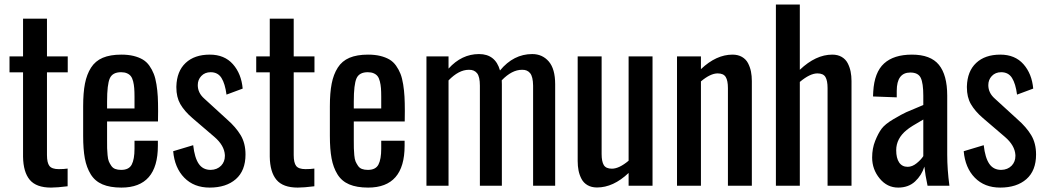

<svg xmlns="http://www.w3.org/2000/svg" viewBox="-20 -830 4675 858"><path d="M22.5 -506.8V-578.1H83V-746.6H189.9V-578.1H282.7V-506.8H189.9V-137.2Q189.9 -102.5 200.9 -88.4Q211.9 -74.2 242.7 -74.2Q265.6 -74.2 282.2 -76.7V2.4Q235.4 8.3 208 8.3Q142.1 8.3 113 -26.4Q84 -61 83 -129.9V-506.8Z M351.6 -222.7V-355Q351.6 -415 359.6 -456.3Q367.7 -497.6 386.7 -527.6Q405.8 -557.6 439.2 -571.8Q472.7 -585.9 522 -585.9Q552.7 -585.9 576.7 -580.1Q600.6 -574.2 617.9 -564Q635.3 -553.7 647.5 -536.4Q659.7 -519 667.2 -499.8Q674.8 -480.5 679.2 -452.9Q683.6 -425.3 685.1 -397.9Q686.5 -370.6 686.5 -334L686 -287.1H458.5V-210Q458.5 -208 458.5 -203.6Q458.5 -179.2 458.7 -167.5Q459 -155.8 460.7 -137Q462.4 -118.2 466.3 -108.9Q470.2 -99.6 477.1 -89.4Q483.9 -79.1 494.9 -75Q505.9 -70.8 521.5 -70.8Q556.2 -70.8 568.6 -94.5Q581.1 -118.2 581.1 -166V-201.2H685.5V-178.7Q685.5 8.3 522.5 8.3Q471.7 8.3 438 -6.1Q404.3 -20.5 385.5 -51Q366.7 -81.5 359.1 -122.3Q351.6 -163.1 351.6 -222.7ZM458.5 -345.2H581.1V-397.5Q581.1 -420.4 579.8 -436Q578.6 -451.7 575 -466.3Q571.3 -481 564.9 -489.3Q558.6 -497.6 547.6 -502.4Q536.6 -507.3 521 -507.3Q482.9 -507.3 470.7 -480Q458.5 -452.6 458.5 -376.5Z M753.9 -154.3 843.3 -181.2Q849.6 -125 868.2 -97.9Q886.7 -70.8 921.4 -70.8Q950.2 -71.3 968.3 -89.8Q984.9 -107.4 984.9 -132.8Q984.9 -134.8 984.9 -137.2Q982.4 -180.2 938 -218.3L839.4 -302.7Q804.2 -333 785.6 -365.2Q768.1 -396 768.1 -439.5Q768.1 -441.9 768.1 -443.8Q770 -511.7 809.6 -548.8Q849.1 -585.9 917.5 -585.9Q982.9 -585.9 1020.8 -543.2Q1058.6 -500.5 1064.5 -434.1L992.2 -407.2Q985.8 -456.1 969.7 -481.7Q953.6 -507.3 921.4 -507.3Q895.5 -507.3 879.4 -490.2Q863.8 -473.6 863.8 -449.7Q863.8 -415 892.6 -389.6L995.1 -295.9Q1033.7 -262.2 1055.4 -226.1Q1077.1 -189.9 1077.1 -139.6Q1077.1 -67.4 1033.9 -29.5Q990.7 8.3 917 8.3Q846.7 8.3 803.5 -35.9Q760.3 -80.1 753.9 -154.3Z M1125 -506.8V-578.1H1185.5V-746.6H1292.5V-578.1H1385.3V-506.8H1292.5V-137.2Q1292.5 -102.5 1303.5 -88.4Q1314.5 -74.2 1345.2 -74.2Q1368.2 -74.2 1384.8 -76.7V2.4Q1337.9 8.3 1310.5 8.3Q1244.6 8.3 1215.6 -26.4Q1186.5 -61 1185.5 -129.9V-506.8Z M1454.1 -222.7V-355Q1454.1 -415 1462.2 -456.3Q1470.2 -497.6 1489.3 -527.6Q1508.3 -557.6 1541.7 -571.8Q1575.2 -585.9 1624.5 -585.9Q1655.3 -585.9 1679.2 -580.1Q1703.1 -574.2 1720.5 -564Q1737.8 -553.7 1750 -536.4Q1762.2 -519 1769.8 -499.8Q1777.3 -480.5 1781.7 -452.9Q1786.1 -425.3 1787.6 -397.9Q1789.1 -370.6 1789.1 -334L1788.6 -287.1H1561V-210Q1561 -208 1561 -203.6Q1561 -179.2 1561.3 -167.5Q1561.5 -155.8 1563.2 -137Q1564.9 -118.2 1568.8 -108.9Q1572.8 -99.6 1579.6 -89.4Q1586.4 -79.1 1597.4 -75Q1608.4 -70.8 1624 -70.8Q1658.7 -70.8 1671.1 -94.5Q1683.6 -118.2 1683.6 -166V-201.2H1788.1V-178.7Q1788.1 8.3 1625 8.3Q1574.2 8.3 1540.5 -6.1Q1506.8 -20.5 1488 -51Q1469.2 -81.5 1461.7 -122.3Q1454.1 -163.1 1454.1 -222.7ZM1561 -345.2H1683.6V-397.5Q1683.6 -420.4 1682.4 -436Q1681.2 -451.7 1677.5 -466.3Q1673.8 -481 1667.5 -489.3Q1661.1 -497.6 1650.1 -502.4Q1639.2 -507.3 1623.5 -507.3Q1585.4 -507.3 1573.2 -480Q1561 -452.6 1561 -376.5Z M1885.7 0V-578.1H1984.4V-523.4Q2043 -588.4 2120.6 -588.4Q2193.8 -588.4 2214.4 -515.1Q2274.9 -588.4 2358.4 -588.4Q2403.8 -588.4 2432.4 -555.2Q2460.9 -522 2460.9 -453.6V0H2362.3V-447.3Q2361.8 -487.3 2349.1 -502.9Q2336.4 -518.6 2314 -518.1Q2313.5 -518.1 2312.5 -518.1Q2267.6 -518.1 2222.2 -471.2Q2222.7 -465.3 2222.7 -453.6V0H2124.5V-447.3Q2124.5 -487.3 2111.8 -502.9Q2099.1 -518.6 2076.2 -518.1Q2075.7 -518.1 2074.7 -518.1Q2030.3 -518.1 1984.4 -470.7V0Z M2561.5 -110.4V-578.1H2668.5V-141.6Q2668.5 -108.4 2678.2 -92.3Q2688 -76.2 2714.4 -76.2Q2746.6 -76.2 2789.1 -111.8V-578.1H2896V0H2789.1V-57.1Q2720.7 7.8 2647.9 7.8Q2623.5 7.8 2605.7 -2.4Q2587.9 -12.7 2578.6 -30.5Q2569.3 -48.3 2565.4 -67.9Q2561.5 -87.4 2561.5 -110.4Z M3005.4 0V-578.1H3112.3V-521Q3180.7 -585.9 3253.4 -585.9Q3277.8 -585.9 3295.7 -575.7Q3313.5 -565.4 3322.8 -547.6Q3332 -529.8 3335.9 -510.3Q3339.8 -490.7 3339.8 -467.8V0H3232.9V-436.5Q3232.9 -469.7 3223.1 -485.8Q3213.4 -502 3187 -502Q3154.8 -502 3112.3 -466.3V0Z M3447.3 0V-809.6H3554.2V-518.1Q3625.5 -585.9 3699.2 -585.9Q3723.6 -585.9 3741.2 -575.7Q3758.8 -565.4 3768.1 -547.6Q3777.3 -529.8 3781.2 -510.3Q3785.2 -490.7 3785.2 -467.8V0H3678.2V-436.5Q3678.2 -469.7 3668.7 -485.8Q3659.2 -502 3632.8 -502Q3599.6 -502 3554.2 -463.9V0Z M3877.4 -126Q3877.4 -167 3890.9 -200.4Q3904.3 -233.9 3919.4 -254.4Q3934.6 -274.9 3971.9 -297.1Q4009.3 -319.3 4029.8 -328.6Q4050.3 -337.9 4101.6 -358.9Q4104.5 -360.4 4106 -360.8V-402.3Q4106 -458.5 4094.5 -482.2Q4083 -505.9 4047.9 -505.9Q3987.3 -505.9 3987.3 -423.8V-395L3881.3 -398.9Q3881.3 -407.7 3882.3 -420.4Q3887.2 -506.8 3930.7 -546.4Q3974.1 -585.9 4055.2 -585.9Q4138.7 -585.9 4175.8 -540.3Q4212.9 -494.6 4212.9 -402.8V-138.7Q4212.9 -73.2 4222.7 0H4125Q4114.7 -48.3 4110.8 -85.4Q4098.6 -46.4 4069.1 -19Q4039.6 8.3 3993.7 8.3Q3944.3 8.3 3910.9 -32.5Q3877.4 -73.2 3877.4 -126ZM3984.9 -158.7Q3984.9 -123.5 3998 -104Q4011.2 -84.5 4036.1 -84.5Q4056.6 -84.5 4076.4 -100.6Q4096.2 -116.7 4106 -132.3V-295.9Q4049.8 -264.2 4031.7 -249Q3984.9 -210.9 3984.9 -158.7Z M4286.6 -154.3 4376 -181.2Q4382.3 -125 4400.9 -97.9Q4419.4 -70.8 4454.1 -70.8Q4482.9 -71.3 4501 -89.8Q4517.6 -107.4 4517.6 -132.8Q4517.6 -134.8 4517.6 -137.2Q4515.1 -180.2 4470.7 -218.3L4372.1 -302.7Q4336.9 -333 4318.4 -365.2Q4300.8 -396 4300.8 -439.5Q4300.8 -441.9 4300.8 -443.8Q4302.7 -511.7 4342.3 -548.8Q4381.8 -585.9 4450.2 -585.9Q4515.6 -585.9 4553.5 -543.2Q4591.3 -500.5 4597.2 -434.1L4524.9 -407.2Q4518.6 -456.1 4502.4 -481.7Q4486.3 -507.3 4454.1 -507.3Q4428.2 -507.3 4412.1 -490.2Q4396.5 -473.6 4396.5 -449.7Q4396.5 -415 4425.3 -389.6L4527.8 -295.9Q4566.4 -262.2 4588.1 -226.1Q4609.9 -189.9 4609.9 -139.6Q4609.9 -67.4 4566.7 -29.5Q4523.4 8.3 4449.7 8.3Q4379.4 8.3 4336.2 -35.9Q4293 -80.1 4286.6 -154.3Z"/></svg>

Font: Oswald Regular
Style: Regular
Weight: 400
Designer: Vernon Adams
Foundry: Vernon Adams
Version: 3.0; ttfautohint (v0.95) -l 8 -r 50 -G 200 -x 0 -w "G" -W -c